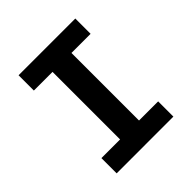

<svg xmlns="http://www.w3.org/2000/svg" viewBox="-192 -847 984 984"><g transform="rotate(-45 300.0 -355.5)"><path d="M94.2 -710.9H505.4V-600.1H366.7V-110.4H505.4V0H94.2V-110.4H229.5V-600.1H94.2Z"/></g></svg>

Font: Roboto Mono
Style: Bold
Weight: 700
Designer: Google
Version: Version 2.000985; 2015; ttfautohint (v1.3)